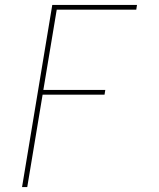

<svg xmlns="http://www.w3.org/2000/svg" viewBox="-20 -550 640 775"><path d="M69 205 191 -530H533L530 -511H209L155 -187H405L402 -168H152L90 205Z"/></svg>

Font: Iosevka Slab Thin Extended
Style: Italic
Weight: 100
Width: 7
Italic angle: -9°
Monospace: yes
Designer: Belleve Invis
Foundry: Belleve Invis
Version: Version 11.1.0; ttfautohint (v1.8.3)